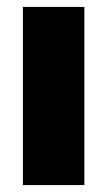

<svg xmlns="http://www.w3.org/2000/svg" viewBox="-20 -533 309 553"><path d="M46 0H223V-513H46Z"/></svg>

Font: Hussar Techniczny
Style: Bold 
Weight: 700
Foundry: Cannot Into Space Fonts
Version: Version 0.77